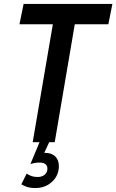

<svg xmlns="http://www.w3.org/2000/svg" viewBox="-20 -720 589 972"><path d="M145.5 0 247.5 -597H78.5L99.5 -700H549L528.5 -597H358.5L257 0ZM278 120.5Q278 168 243.8 200Q209.5 232 158.5 232Q134.5 232 117 226.2Q99.5 220.5 88 213L115 159Q128 167.5 141 171.8Q154 176 170.5 176Q193 176 206.5 164Q220 152 220 134Q220 103 179.5 103Q158 103 134 110.5L180 0H229L204 54Q207 54 210 54Q241 54 259.5 71.8Q278 89.5 278 120.5Z"/></svg>

Font: Cabin Condensed SemiBold
Style: Italic
Weight: 600
Width: 3
Italic angle: -10°
Designer: Pablo Impallari
Foundry: Pablo Impallari. http://www.impallari.com Igino Marini. http://www.ikern.com
Version: Version 3.001; ttfautohint (v1.8.3)